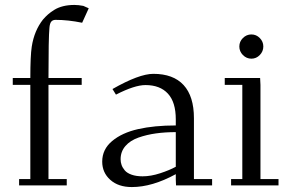

<svg xmlns="http://www.w3.org/2000/svg" viewBox="-20 -758 1179 785"><path d="M32.2 -411.1V-439H104Q104 -529.8 109.9 -567.9Q120.1 -632.8 155.8 -678.2Q166.5 -690.4 176.5 -699.2Q186.5 -708 202.1 -717.8Q217.8 -727.5 238.5 -732.7Q259.3 -737.8 284.2 -737.8Q300.8 -737.8 320.8 -733.9L342.8 -724.1L315.9 -665Q258.3 -676.8 207 -676.8Q195.8 -676.8 189.7 -669.7Q183.6 -662.6 182.1 -644Q178.2 -603 178.2 -439H314V-411.1H178.2V-25.9H252.9V0H58.1V-25.9H104V-411.1Z M397.9 -97.2Q397.9 -147.5 438.5 -181.4Q479 -215.3 544.9 -230.2Q610.8 -245.1 698.7 -245.1V-270Q698.7 -340.3 666.5 -375.2Q634.3 -410.2 574.7 -410.2Q530.3 -410.2 454.1 -371.1L439.9 -394Q548.8 -456.1 606.9 -456.1Q688.5 -456.1 730.7 -410.2Q772.9 -364.3 772.9 -274.9V-25.9H847.2V0H699.7L698.7 -23.9V-45.9Q602.1 6.8 519 6.8Q463.9 6.8 430.9 -22.7Q397.9 -52.2 397.9 -97.2ZM473.1 -106.9Q473.1 -94.7 477.1 -83.5Q481 -72.3 490.2 -61.3Q499.5 -50.3 518.3 -43.7Q537.1 -37.1 563 -37.1Q596.7 -37.1 634.8 -49.6Q672.9 -62 698.7 -76.2V-217.8Q655.3 -217.8 617.9 -212.6Q580.6 -207.5 546.4 -195.6Q512.2 -183.6 492.7 -160.9Q473.1 -138.2 473.1 -106.9Z M898.9 -411.1V-439H1043.5L1044.9 -411.1V-25.9H1118.7V0H924.8V-25.9H970.7V-411.1ZM973.1 -533Q958.5 -547.9 958.5 -567.9Q958.5 -587.9 973.1 -602.5Q987.8 -617.2 1007.8 -617.2Q1027.8 -617.2 1042.2 -602.5Q1056.6 -587.9 1056.6 -567.9Q1056.6 -547.9 1042.2 -533Q1027.8 -518.1 1007.8 -518.1Q987.8 -518.1 973.1 -533Z"/></svg>

Font: Dehuti Alt
Style: Book
Weight: 400
Version: Version 1.2